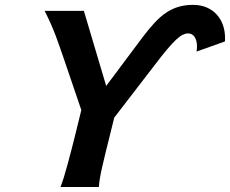

<svg xmlns="http://www.w3.org/2000/svg" viewBox="-20 -749 921 769"><path d="M222.2 0Q228 -14.2 235.4 -37.8Q242.7 -61.5 250.5 -90.1Q258.3 -118.7 266.4 -149.9Q274.4 -181.2 281.7 -210.4L305.7 -308.1L235.4 -514.6Q227.1 -538.6 219.2 -561.3Q211.4 -584 202.6 -607.2Q193.8 -630.4 183.1 -654.5Q172.4 -678.7 158.7 -705.6H315.9L405.3 -404.8L551.3 -600.1Q576.7 -633.8 599.6 -658.4Q622.6 -683.1 646.2 -698.7Q669.9 -714.4 695.8 -721.9Q721.7 -729.5 752.4 -729.5Q783.7 -729.5 807.6 -719.2Q831.5 -709 847.9 -690.9Q864.3 -672.9 872.8 -648.9Q881.3 -625 881.3 -597.7V-590.3Q881.3 -586.9 880.9 -583L767.1 -542.5Q769 -552.2 769 -563.5Q769 -585 760 -600.1Q751 -615.2 732.9 -615.2Q723.1 -615.2 711.7 -609.6Q700.2 -604 684.8 -589.6Q669.4 -575.2 648.7 -550.5Q627.9 -525.9 599.1 -487.8L437.5 -277.8L420.9 -210.4Q402.8 -138.7 390.1 -84Q377.4 -29.3 376 0Z"/></svg>

Font: Andika New Basic
Style: Bold Italic
Weight: 700
Italic angle: -14°
Designer: Victor Gaultney, Annie Olsen, Pablo Ugerman
Foundry: SIL International
Version: Version 5.500